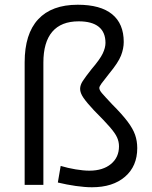

<svg xmlns="http://www.w3.org/2000/svg" viewBox="-20 -780 643 810"><path d="M368 10Q338 10 299.5 4.5Q261 -1 224 -10L236 -80Q266 -71 299 -65.5Q332 -60 357 -60Q414 -60 448 -88Q482 -116 482 -163Q482 -182 474 -200Q466 -218 443 -244.5Q420 -271 376 -315Q346 -347 332 -367.5Q318 -388 318 -405Q318 -421 329 -438Q340 -455 366 -488Q402 -530 413.5 -554.5Q425 -579 425 -599Q425 -644 396.5 -667Q368 -690 312 -690Q238 -690 200.5 -646Q163 -602 163 -516V0H84V-517Q84 -637 141 -698.5Q198 -760 308 -760Q404 -760 453 -720Q502 -680 502 -603Q502 -575 490.5 -545.5Q479 -516 441 -470Q417 -440 408 -427.5Q399 -415 399 -409Q399 -400 410 -387Q421 -374 454 -339Q495 -298 518 -267.5Q541 -237 550 -211Q559 -185 559 -155Q559 -79 507.5 -34.5Q456 10 368 10Z"/></svg>

Font: M PLUS 2
Style: Regular
Weight: 400
Designer: Coji Morishita
Foundry: UNDERFOREST DESIGN
Version: Version 1.001